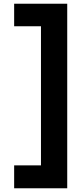

<svg xmlns="http://www.w3.org/2000/svg" viewBox="-20 -831 451 1031"><path d="M341 180H56V57H200V-690H56V-811H341Z"/></svg>

Font: DM Sans 11pt Black
Style: Regular
Weight: 900
Version: Version 4.004;gftools[0.9.30]